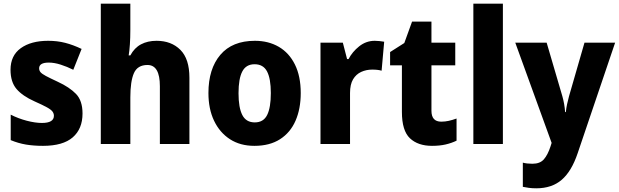

<svg xmlns="http://www.w3.org/2000/svg" viewBox="-20 -780 3353 1040"><path d="M427 -165Q427 -82 374 -36Q321 10 213 10Q162 10 120.5 3Q79 -4 38 -21V-159Q79 -138 125 -126Q171 -114 207 -114Q272 -114 272 -153Q272 -165 264.5 -175.5Q257 -186 234.5 -198.5Q212 -211 167 -231Q102 -260 69.5 -298Q37 -336 37 -402Q37 -479 92.5 -519Q148 -559 241 -559Q290 -559 333 -548Q376 -537 422 -515L377 -402Q343 -419 308.5 -430Q274 -441 244 -441Q192 -441 192 -410Q192 -398 199.5 -389Q207 -380 228.5 -368.5Q250 -357 293 -337Q356 -308 391.5 -271.5Q427 -235 427 -165Z M686 -619Q686 -575 683.5 -539Q681 -503 677 -480H686Q708 -521 744 -540Q780 -559 828 -559Q908 -559 957 -510Q1006 -461 1006 -359V0H846V-313Q846 -428 779 -428Q725 -428 705.5 -384Q686 -340 686 -253V0H526V-760H686Z M1609 -276Q1609 -191 1581 -126.5Q1553 -62 1497 -26Q1441 10 1358 10Q1281 10 1225.5 -26Q1170 -62 1139.5 -126Q1109 -190 1109 -276Q1109 -407 1173.5 -483Q1238 -559 1361 -559Q1434 -559 1490 -526.5Q1546 -494 1577.5 -430.5Q1609 -367 1609 -276ZM1272 -275Q1272 -197 1292.5 -157Q1313 -117 1360 -117Q1407 -117 1427 -157Q1447 -197 1447 -276Q1447 -354 1426.5 -393Q1406 -432 1359 -432Q1313 -432 1292.5 -393Q1272 -354 1272 -275Z M2010 -559Q2022 -559 2036 -557.5Q2050 -556 2061 -554L2047 -397Q2028 -403 1996 -403Q1964 -403 1936.5 -390.5Q1909 -378 1892.5 -350.5Q1876 -323 1876 -276V0H1716V-549H1837L1860 -460H1868Q1888 -499 1925.5 -529Q1963 -559 2010 -559Z M2370 -121Q2391 -121 2411 -125.5Q2431 -130 2453 -138V-18Q2426 -5 2394 2.5Q2362 10 2320 10Q2244 10 2200.5 -31Q2157 -72 2157 -174V-426H2093V-498L2170 -547L2212 -663H2317V-549H2446V-426H2317V-180Q2317 -121 2370 -121Z M2704 0H2544V-760H2704Z M2771 -549H2941L3026 -259Q3038 -217 3041 -173H3045Q3047 -194 3051.5 -215Q3056 -236 3062 -258L3146 -549H3312L3109 50Q3076 148 3022.5 194Q2969 240 2885 240Q2862 240 2844.5 237.5Q2827 235 2812 232V101Q2822 104 2836 105.5Q2850 107 2864 107Q2905 107 2926 83Q2947 59 2962 13L2968 -6Z"/></svg>

Font: Noto Sans Arabic SemCond ExtBd
Style: Regular
Weight: 800
Width: 4
Designer: Monotype Design Team, Nadine Chahine, Nizar Qandah and Khaled Hosny
Foundry: Monotype Imaging Inc.
Version: Version 2.012; ttfautohint (v1.8.4.7-5d5b)